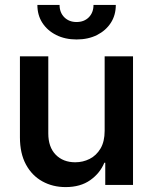

<svg xmlns="http://www.w3.org/2000/svg" viewBox="-20 -761 629 790"><path d="M410.6 -222.7V-529.3H527.3V0H413.1V-91.3H409.2Q391.6 -48.3 351.3 -19.8Q311 8.8 250 8.8Q196.8 8.8 154.1 -14.9Q111.3 -38.6 86.7 -84.2Q62 -129.9 62 -195.8V-529.3H178.7V-211.9Q178.7 -155.8 209.2 -124.5Q239.7 -93.3 289.6 -93.3Q321.3 -93.3 348.9 -107.2Q376.5 -121.1 393.6 -149.9Q410.6 -178.7 410.6 -222.7ZM294.9 -598.6Q248 -598.6 211.4 -616.9Q174.8 -635.3 154.3 -667Q133.8 -698.7 133.8 -740.7H225.1Q225.1 -709.5 244.6 -689.9Q264.2 -670.4 294.9 -670.4Q326.2 -670.4 345.5 -689.9Q364.7 -709.5 364.7 -740.7H456.5Q456.5 -698.7 436 -667Q415.5 -635.3 379.2 -616.9Q342.8 -598.6 294.9 -598.6Z"/></svg>

Font: Inter Cardless Tabular Medium
Style: Regular
Weight: 500
Designer: Rasmus Andersson
Foundry: rsms
Version: Version 4.000;git-4fc901f